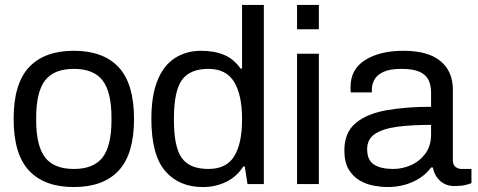

<svg xmlns="http://www.w3.org/2000/svg" viewBox="-20 -743 1930 775"><path d="M278 12Q159 12 97 -54.5Q35 -121 35 -263Q35 -405 97 -471.5Q159 -538 278 -538Q397 -538 459 -471.5Q521 -405 521 -263Q521 -121 459 -54.5Q397 12 278 12ZM278 -61Q358 -61 394 -107.5Q430 -154 430 -259V-267Q430 -372 394 -418.5Q358 -465 278 -465Q198 -465 162 -418.5Q126 -372 126 -267V-259Q126 -154 162 -107.5Q198 -61 278 -61Z M799 12Q702 12 646.5 -53Q591 -118 591 -263Q591 -358 616 -419Q641 -480 686.5 -509Q732 -538 791 -538Q846 -538 885.5 -521Q925 -504 951 -466H957V-723H1045V0H979L968 -71H962Q936 -30 893 -9Q850 12 799 12ZM821 -61Q894 -61 925.5 -112.5Q957 -164 957 -259V-263Q957 -360 925 -412.5Q893 -465 821 -465Q747 -465 714.5 -420.5Q682 -376 682 -263V-259Q682 -149 714 -105Q746 -61 821 -61Z M1179 0V-526H1267V0ZM1179 -625V-723H1267V-625Z M1544 12Q1519 12 1489 6.5Q1459 1 1432 -14.5Q1405 -30 1387.5 -59Q1370 -88 1370 -136Q1370 -208 1415.5 -246Q1461 -284 1540 -298Q1619 -312 1720 -312V-370Q1720 -398 1710 -419.5Q1700 -441 1674 -453Q1648 -465 1600 -465Q1553 -465 1527 -452.5Q1501 -440 1491 -421Q1481 -402 1481 -382V-370H1396Q1395 -374 1395 -379.5Q1395 -385 1395 -392Q1395 -464 1454.5 -501Q1514 -538 1608 -538Q1708 -538 1758 -496.5Q1808 -455 1808 -381V-96Q1808 -77 1819 -69Q1830 -61 1843 -61H1883V-4Q1875 0 1857.5 4Q1840 8 1815 8Q1780 8 1757 -12.5Q1734 -33 1727 -67H1720Q1693 -30 1646.5 -9Q1600 12 1544 12ZM1567 -61Q1604 -61 1639 -76.5Q1674 -92 1697 -123Q1720 -154 1720 -201V-239Q1643 -239 1585 -231.5Q1527 -224 1494.5 -203Q1462 -182 1462 -141Q1462 -96 1490 -78.5Q1518 -61 1567 -61Z"/></svg>

Font: Archivo VF Beta
Style: Regular
Weight: 400
Designer: Hector Gatti
Foundry: Omnibus-Type
Version: Version 1.002